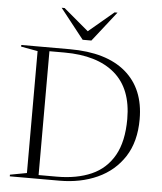

<svg xmlns="http://www.w3.org/2000/svg" viewBox="-61 -988 877 1041"><g transform="rotate(5 377.5 -467.5)"><path d="M31.5 0V-9L122.5 -26V-689.5L31.5 -706V-715H296Q495 -715 600.5 -625Q706 -535 706 -369.5Q706 -247.5 652.8 -165.2Q599.5 -83 508 -41.5Q416.5 0 301.5 0ZM639 -365Q639 -529.5 542.8 -612Q446.5 -694.5 268 -694.5H186.5V-20.5H285Q394.5 -20.5 473.8 -55.5Q553 -90.5 596 -166.5Q639 -242.5 639 -365ZM536 -935 408 -772H360.5L232 -935H248L384 -820.5L520 -935Z"/></g></svg>

Font: Newsreader 72pt Light
Style: Regular
Weight: 300
Designer: Hugues Gentile
Foundry: Production Type
Version: Version 1.003; ttfautohint (v1.8.3)